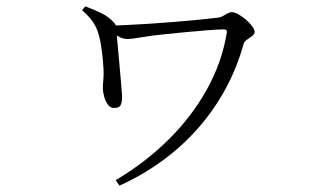

<svg xmlns="http://www.w3.org/2000/svg" viewBox="-20 -532 1040 601"><path d="M342 32Q432 -21 505.5 -93Q579 -165 627 -251Q675 -337 690 -430Q691 -435 688.5 -437.5Q686 -440 681 -440Q665 -440 632 -437.5Q599 -435 562.5 -431.5Q526 -428 498 -425Q455 -421 424 -415.5Q393 -410 379 -410Q365 -410 352.5 -417Q340 -424 324 -436V-452Q341 -452 373 -453.5Q405 -455 445 -457.5Q485 -460 527 -463.5Q569 -467 604.5 -470.5Q640 -474 664 -477Q671 -478 678 -482Q685 -486 692 -490Q699 -494 706 -494Q714 -494 726.5 -487Q739 -480 750.5 -470Q762 -460 769.5 -449.5Q777 -439 777 -433Q777 -425 769.5 -419.5Q762 -414 754 -408.5Q746 -403 743 -396Q722 -320 685.5 -253Q649 -186 599 -129.5Q549 -73 487 -28Q425 17 354 49ZM337 -194Q325 -194 317 -205.5Q309 -217 305.5 -231.5Q302 -246 302 -256Q302 -269 303.5 -283Q305 -297 304 -316Q303 -338 299 -370.5Q295 -403 289 -423Q284 -443 272.5 -461Q261 -479 237 -500L247 -512Q274 -502 297 -491Q320 -480 337 -461Q343 -455 343.5 -448.5Q344 -442 345 -435Q345 -426 347.5 -399.5Q350 -373 353 -340Q356 -307 358.5 -277.5Q361 -248 362 -234Q363 -218 359 -206Q355 -194 337 -194Z"/></svg>

Font: Noto Serif JP ExtraLight Light
Style: Regular
Weight: 300
Version: Version 2.003-H1;hotconv 1.1.1;makeotfexe 2.6.0